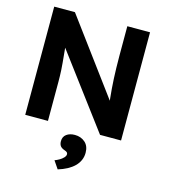

<svg xmlns="http://www.w3.org/2000/svg" viewBox="-137 -812 1077 1200"><g transform="rotate(15 401.0 -211.5)"><path d="M64 0V-700H198L585 -177H557Q553 -208 550 -237.5Q547 -267 544.5 -297.5Q542 -328 540.5 -360.5Q539 -393 538 -429.5Q537 -466 537 -509V-700H684V0H548L153 -528L191 -527Q196 -475 199.5 -438.5Q203 -402 205.5 -375Q208 -348 209 -328Q210 -308 210.5 -290Q211 -272 211 -252V0ZM314 227Q328 222 343 213.5Q358 205 369 193.5Q380 182 380 171Q380 163 375 158.5Q370 154 358 150Q338 143 330 131.5Q322 120 322 101Q322 72 343 56.5Q364 41 397 41Q436 41 463 64.5Q490 88 490 132Q490 158 480 180.5Q470 203 451.5 221Q433 239 407 253Q381 267 348 277Z"/></g></svg>

Font: Our Lexend SemiBold
Style: Regular
Weight: 600
Designer: Bonnie Shaver-Troup, Thomas Jockin
Foundry: Lexend
Version: Version 1.007